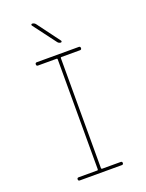

<svg xmlns="http://www.w3.org/2000/svg" viewBox="-173 -1032 846 1115"><g transform="rotate(-20 250.0 -475.0)"><path d="M271.5 -799.8 166 -940.4Q164.1 -943.4 165.5 -946.8Q167 -950.2 170.9 -950.2Q182.6 -950.2 191.4 -940.4L295.9 -799.8Q297.9 -796.9 296.4 -793.5Q294.9 -790 291 -790Q279.3 -790 271.5 -799.8ZM235.4 -19.5Q240.2 -19.5 240.2 -25.4V-705.1Q240.2 -710 235.4 -710H120.1Q110.4 -710 110.4 -720.2Q110.4 -730.5 120.1 -730.5H379.9Q389.6 -730.5 389.6 -720.2Q389.6 -710 379.9 -710H264.6Q259.8 -710 259.8 -705.1V-25.4Q259.8 -20.5 264.6 -19.5H379.9Q389.6 -19.5 389.6 -9.8Q389.6 0 379.9 0H120.1Q110.4 0 110.4 -9.8Q110.4 -19.5 120.1 -19.5Z"/></g></svg>

Font: Rounded Mgen+ 1m thin
Style: Regular
Weight: 100
Designer: [Source Han Sans]
Ryoko NISHIZUKA  (kana & ideographs); Paul D. Hunt (Latin, Greek & Cyrillic); Wenlong ZHANG  (bopomofo
Version: Version 1.059.20150602